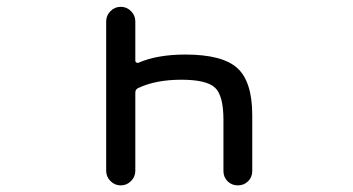

<svg xmlns="http://www.w3.org/2000/svg" viewBox="-20 -567 1040 566"><path d="M378.9 -63.5Q378.9 -45.9 366.2 -33.2Q353.5 -20.5 335.9 -20.5Q318.4 -20.5 305.7 -33.2Q293 -45.9 293 -63.5V-503.9Q293 -521.5 305.7 -534.2Q318.4 -546.9 335.9 -546.9Q353.5 -546.9 366.2 -534.2Q378.9 -521.5 378.9 -503.9V-387.7Q378.9 -384.8 381.8 -382.8Q384.8 -380.9 387.7 -381.8Q443.4 -406.2 526.4 -406.2Q635.7 -406.2 679.7 -366.2Q723.6 -326.2 723.6 -227.5V-62.5Q723.6 -44.9 711.4 -32.7Q699.2 -20.5 681.2 -20.5Q663.1 -20.5 650.9 -32.7Q638.7 -44.9 638.7 -62.5V-213.9Q638.7 -285.2 613.8 -308.6Q588.9 -332 514.6 -332Q439.5 -332 387.7 -307.6Q378.9 -303.7 378.9 -293.9Z"/></svg>

Font: Rounded-X Mgen+ 1mn regular
Style: Regular
Weight: 400
Designer: [Source Han Sans]
Ryoko NISHIZUKA  (kana & ideographs); Paul D. Hunt (Latin, Greek & Cyrillic); Wenlong ZHANG  (bopomofo
Version: Version 1.059.20150602